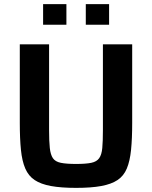

<svg xmlns="http://www.w3.org/2000/svg" viewBox="-20 -903 738 931"><path d="M349 8Q276 8 227 -1Q178 -10 148 -30Q118 -50 102.5 -86Q87 -122 81.5 -176.5Q76 -231 76 -307V-688H218V-271Q218 -218 221.5 -185.5Q225 -153 236.5 -136Q248 -119 275 -113.5Q302 -108 349 -108Q396 -108 422.5 -113.5Q449 -119 461 -136Q473 -153 476 -185.5Q479 -218 479 -271V-688H621V-307Q621 -231 615.5 -176.5Q610 -122 595 -86Q580 -50 550 -30Q520 -10 471 -1Q422 8 349 8ZM189 -783V-883H302V-783ZM396 -783V-883H509V-783Z"/></svg>

Font: Saira Thin SemiBold
Style: Regular
Weight: 600
Version: Version 1.101